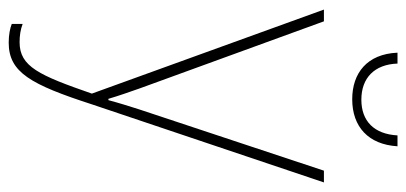

<svg xmlns="http://www.w3.org/2000/svg" viewBox="-266 -657 933 441"><g transform="rotate(90 200.5 -436.5)"><path d="M208 -779C271 -779 312 -816 316 -883H291C288 -829 258 -800 209 -800C159 -800 128 -830 126 -883H101C104 -813 148 -779 208 -779ZM78 10C146 10 174 -40 220 -182L399 -714H372L231 -289C224 -267 217 -245 210 -219H207C199 -246 192 -265 183 -291L29 -714H2L195 -181C153 -60 133 -15 77 -15C62 -15 48 -17 35 -22V3C45 7 60 10 78 10Z"/></g></svg>

Font: Noto Sans Condensed Thin
Style: Regular
Weight: 100
Width: 3
Designer: Monotype Design Team
Foundry: Monotype Imaging Inc.
Version: Version 2.013